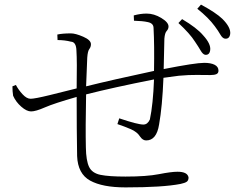

<svg xmlns="http://www.w3.org/2000/svg" viewBox="-20 -799 1040 834"><path d="M827 -618Q805 -653 755 -699L771 -716Q835 -678 862 -646Q897 -608 893 -581Q890 -559 871 -561Q861 -563 851.5 -579.5Q842 -596 827 -618ZM913 -685Q886 -722 837 -761L853 -779Q918 -744 946 -717Q983 -680 980 -652Q977 -629 957 -631Q946 -633 937 -649Q928 -665 913 -685ZM562 -709 561 -732Q590 -740 617 -740Q649 -740 680.5 -721Q712 -702 712 -684Q712 -673 704 -664.5Q696 -656 694 -631L691 -499Q828 -526 867 -526Q896 -526 912.5 -517.5Q929 -509 929 -492Q929 -481 920 -477Q911 -473 894 -473Q867 -473 834.5 -473.5Q802 -474 757 -470L690 -461Q685 -336 671 -258Q660 -189 615 -189Q600 -189 589 -205Q576 -226 548 -238Q520 -250 490 -260L498 -285Q578 -258 603 -258Q621 -258 631 -280Q645 -346 649 -454Q472 -419 354 -389Q351 -243 353 -158Q354 -101 367 -74Q380 -47 416.5 -39.5Q453 -32 525 -32Q617 -32 670.5 -42.5Q724 -53 751 -53Q795 -53 799 -28Q799 -15 791 -9.5Q783 -4 764 0Q687 15 525 15Q425 15 371.5 -14.5Q318 -44 315 -121Q313 -233 313 -378Q215 -350 175 -332.5Q135 -315 115 -315Q96 -315 72.5 -335.5Q49 -356 37 -383Q34 -402 34 -424L49 -430Q60 -409 78 -389.5Q96 -370 113 -370Q131 -370 196.5 -386Q262 -402 313 -415Q315 -535 312 -579Q311 -617 288 -618Q261 -625 230 -625L229 -649Q251 -654 288 -654Q308 -654 341.5 -639.5Q375 -625 375 -607Q375 -595 368 -586Q361 -577 359 -549L354 -424Q471 -453 649 -491Q651 -603 647 -677Q647 -698 622 -703Q600 -708 562 -709Z"/></svg>

Font: Minh Nguyen ExtraLight
Style: Regular
Weight: 250
Designer: Ryoko NISHIZUKA 西塚涼子 (kana & ideographs); Frank Grießhammer (Latin, Greek & Cyrillic); Wenlong ZHANG 张文龙 (bopomofo); San
Foundry: Adobe
Version: Version 1.100;July 7, 2023;FontCreator 14.0.0.2814 64-bit